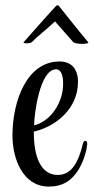

<svg xmlns="http://www.w3.org/2000/svg" viewBox="-20 -670 346 709"><path d="M284 -508C296 -508 306 -510 306 -513C306 -514 306 -514 305 -515C268 -559 232 -605 196 -650H189C185 -647 104 -556 68 -515C67 -514 67 -514 67 -513C67 -511 72 -510 78 -510C86 -510 94 -511 98 -515C124 -541 155 -564 183 -591L250 -515C255 -510 271 -508 284 -508ZM160 19C212 19 245 -3 271 -45C284 -67 298 -101 302 -137C303 -146 299 -150 294 -150C291 -150 287 -144 286 -139C270 -72 245 -24 193 -24C128 -24 105 -97 105 -179V-184C184 -202 268 -267 268 -368C268 -417 242 -443 200 -443C79 -443 26 -297 26 -169C26 -85 64 19 160 19ZM106 -207V-208C106 -244 126 -414 187 -414C207 -414 213 -388 213 -364V-359C213 -293 169 -223 106 -207Z"/></svg>

Font: Style Script
Style: Regular
Weight: 400
Designer: Robert E. Leuschke
Foundry: Robert E. Leuschke
Version: Version 1.010